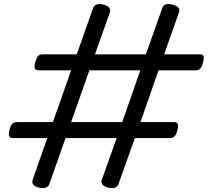

<svg xmlns="http://www.w3.org/2000/svg" viewBox="-20 -917 1037 958"><path d="M174 19Q133 8 143 -20L216 -228H45Q30 -228 26 -237Q22 -246 27 -268Q33 -291 41.5 -299.5Q50 -308 65 -308H244L335 -566H173Q158 -566 154 -575Q150 -584 156 -606Q162 -629 170 -637.5Q178 -646 193 -646H363L445 -878Q456 -904 497 -894Q537 -882 528 -855L454 -646H708L790 -878Q799 -904 842 -894Q883 -882 873 -855L799 -646H976Q991 -646 995.5 -637.5Q1000 -629 993 -606Q988 -584 979.5 -575Q971 -566 956 -566H771L681 -308H847Q862 -308 866.5 -299.5Q871 -291 865 -268Q860 -246 851.5 -237Q843 -228 828 -228H653L571 2Q561 28 519 19Q500 14 491.5 4Q483 -6 488 -20L562 -228H307L226 2Q216 28 174 19ZM335 -308H590L680 -566H426Z"/></svg>

Font: Playwrite DE SAS
Style: Regular
Weight: 400
Designer: Veronika Burian, José Scaglione
Foundry: TypeTogether
Version: Version 1.002